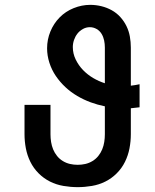

<svg xmlns="http://www.w3.org/2000/svg" viewBox="-20 -763 640 791"><path d="M300 8Q271 8 241.5 3Q212 -2 186 -15Q160 -28 139 -49Q118 -70 105 -96.5Q92 -123 86.5 -152Q81 -181 81 -210V-331H188V-210Q188 -194 190.5 -178Q193 -162 199 -147.5Q205 -133 215 -120.5Q225 -108 239 -99.5Q253 -91 268.5 -87.5Q284 -84 300 -84Q316 -84 331.5 -87.5Q347 -91 361 -99.5Q375 -108 385 -120.5Q395 -133 401 -147.5Q407 -162 409.5 -178Q412 -194 412 -210V-325Q382 -331 353.5 -341.5Q325 -352 298.5 -367.5Q272 -383 249.5 -404Q227 -425 210 -450Q193 -475 183.5 -504.5Q174 -534 174 -564Q174 -600 187.5 -633Q201 -666 225.5 -691Q250 -716 283.5 -729.5Q317 -743 352 -743Q375 -743 397.5 -737.5Q420 -732 440 -721Q460 -710 475.5 -693Q491 -676 501 -655.5Q511 -635 515 -612.5Q519 -590 519 -567V-410Q528 -411 537 -412.5Q546 -414 555 -416V-321Q546 -320 537 -319Q528 -318 519 -317V-210Q519 -181 513.5 -152Q508 -123 495 -96.5Q482 -70 461 -49Q440 -28 414 -15Q388 -2 358.5 3Q329 8 300 8ZM412 -420V-567Q412 -582 409 -596.5Q406 -611 398.5 -623.5Q391 -636 378 -643.5Q365 -651 350 -651Q335 -651 321.5 -643.5Q308 -636 299 -624.5Q290 -613 285 -598.5Q280 -584 280 -569Q280 -542 292 -517.5Q304 -493 322.5 -474Q341 -455 364 -441.5Q387 -428 412 -420Z"/></svg>

Font: Iosevka Etoile Semibold
Style: Regular
Weight: 600
Designer: Belleve Invis
Foundry: Belleve Invis
Version: Version 22.1.2; ttfautohint (v1.8.4)